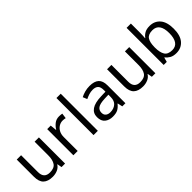

<svg xmlns="http://www.w3.org/2000/svg" viewBox="151 -1766 2781 2781"><g transform="rotate(-45 1541.5 -375.0)"><path d="M533 -536V0H461L448 -71H444Q418 -29 372 -9.5Q326 10 274 10Q177 10 128 -36.5Q79 -83 79 -185V-536H168V-191Q168 -63 287 -63Q376 -63 410.5 -113Q445 -163 445 -257V-536Z M953 -546Q968 -546 985.5 -544.5Q1003 -543 1016 -540L1005 -459Q992 -462 976.5 -464Q961 -466 947 -466Q906 -466 870 -443.5Q834 -421 812.5 -380.5Q791 -340 791 -286V0H703V-536H775L785 -438H789Q815 -482 856 -514Q897 -546 953 -546Z M1204 0H1116V-760H1204Z M1577 -545Q1675 -545 1722 -502Q1769 -459 1769 -365V0H1705L1688 -76H1684Q1649 -32 1610.5 -11Q1572 10 1504 10Q1431 10 1383 -28.5Q1335 -67 1335 -149Q1335 -229 1398 -272.5Q1461 -316 1592 -320L1683 -323V-355Q1683 -422 1654 -448Q1625 -474 1572 -474Q1530 -474 1492 -461.5Q1454 -449 1421 -433L1394 -499Q1429 -518 1477 -531.5Q1525 -545 1577 -545ZM1603 -259Q1503 -255 1464.5 -227Q1426 -199 1426 -148Q1426 -103 1453.5 -82Q1481 -61 1524 -61Q1592 -61 1637 -98.5Q1682 -136 1682 -214V-262Z M2383 -536V0H2311L2298 -71H2294Q2268 -29 2222 -9.5Q2176 10 2124 10Q2027 10 1978 -36.5Q1929 -83 1929 -185V-536H2018V-191Q2018 -63 2137 -63Q2226 -63 2260.5 -113Q2295 -163 2295 -257V-536Z M2641 -575Q2641 -541 2639.5 -511.5Q2638 -482 2636 -465H2641Q2664 -499 2704 -522Q2744 -545 2807 -545Q2907 -545 2967.5 -475.5Q3028 -406 3028 -268Q3028 -130 2967 -60Q2906 10 2807 10Q2744 10 2704 -13Q2664 -36 2641 -68H2634L2616 0H2553V-760H2641ZM2792 -472Q2707 -472 2674 -423Q2641 -374 2641 -271V-267Q2641 -168 2673.5 -115.5Q2706 -63 2794 -63Q2866 -63 2901.5 -116Q2937 -169 2937 -269Q2937 -472 2792 -472Z"/></g></svg>

Font: Noto Sans Batak
Style: Regular
Weight: 400
Designer: Monotype Design Team
Foundry: Monotype Imaging Inc.
Version: Version 2.002; ttfautohint (v1.8.4.7-5d5b)